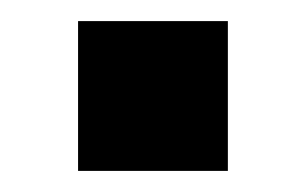

<svg xmlns="http://www.w3.org/2000/svg" viewBox="-20 -441 290 182"><path d="M196 -279H54V-421H196Z"/></svg>

Font: Tanohe Sans SemiBold
Style: Regular
Weight: 600
Designer: Village Type and Design LLC & Cristiano Sobral
Foundry: Cooper Hewitt Smithsonian Design Museum
Version: Version 1.00;September 29, 2021;FontCreator 13.0.0.2655 64-b